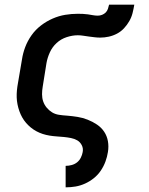

<svg xmlns="http://www.w3.org/2000/svg" viewBox="-20 -587 640 822"><path d="M261 215V123H262Q274 123 287 119.5Q300 116 310 108Q320 100 326 88Q332 76 334 64Q337 48 330 34.5Q323 21 311 14Q299 7 284 4Q269 1 253.5 -0.5Q238 -2 222.5 -3Q207 -4 192 -6.5Q177 -9 163 -13.5Q149 -18 136 -25Q123 -32 112 -41Q101 -50 91.5 -61Q82 -72 75 -84.5Q68 -97 63 -111Q58 -125 55 -140Q52 -155 51.5 -170Q51 -185 52.5 -200.5Q54 -216 57 -232L74 -332Q78 -359 88 -385.5Q98 -412 115 -436Q132 -460 155.5 -478Q179 -496 205.5 -507.5Q232 -519 259 -523.5Q286 -528 313 -528Q324 -528 335 -527.5Q346 -527 356.5 -525.5Q367 -524 377.5 -522Q388 -520 399 -520Q408 -520 417 -523.5Q426 -527 432.5 -533.5Q439 -540 442 -549Q445 -558 447 -567H555Q552 -549 547.5 -531Q543 -513 533.5 -496.5Q524 -480 511 -466Q498 -452 481 -443Q464 -434 445.5 -430Q427 -426 409 -426Q397 -426 385 -427.5Q373 -429 361 -430.5Q349 -432 337 -434Q325 -436 313 -436Q290 -436 265.5 -428Q241 -420 222.5 -403Q204 -386 193.5 -363Q183 -340 179 -317L163 -217Q160 -200 160 -183.5Q160 -167 165 -152.5Q170 -138 180 -126Q190 -114 203 -106Q216 -98 232.5 -95.5Q249 -93 265 -92H266Q290 -90 312 -86.5Q334 -83 355.5 -74.5Q377 -66 395.5 -53.5Q414 -41 426 -23Q438 -5 442 17.5Q446 40 442 64Q439 84 431.5 104.5Q424 125 411.5 143.5Q399 162 381.5 176Q364 190 344 199Q324 208 303.5 211.5Q283 215 262 215Z"/></svg>

Font: Iosevka Aile Semibold Oblique
Style: Regular
Weight: 600
Italic angle: -9°
Designer: Belleve Invis
Foundry: Belleve Invis
Version: Version 31.1.0; ttfautohint (v1.8.4)